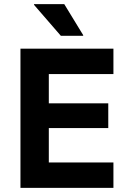

<svg xmlns="http://www.w3.org/2000/svg" viewBox="-20 -911 620 931"><path d="M530 0H79.2V-675H530V-551.7H216.7V-410H505V-290H216.7V-123.3H530ZM275 -737.5 145 -887.5V-890.8H291.7L383.3 -740.8V-737.5Z"/></svg>

Font: Funnel Sans Light
Style: Bold
Weight: 700
Version: Version 1.000